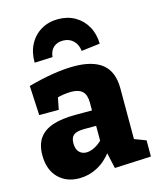

<svg xmlns="http://www.w3.org/2000/svg" viewBox="-121 -889 809 986"><g transform="rotate(-15 284.0 -396.0)"><path d="M500 -84 477 -118 561 -86V0L367 9L346 -86L356 -83Q320 -35 274.5 -11Q229 13 178 13Q109 13 66.5 -30.5Q24 -74 24 -150Q24 -206 48.5 -240.5Q73 -275 121 -291Q169 -307 241 -307H339L330 -297V-348Q330 -390 310.5 -408.5Q291 -427 251 -427Q233 -427 211.5 -424Q190 -421 166 -414L181 -431L166 -354H62L54 -511Q127 -531 187.5 -540.5Q248 -550 298 -550Q398 -550 449 -508.5Q500 -467 500 -379ZM194 -169Q194 -137 209 -121.5Q224 -106 247 -106Q268 -106 291.5 -118Q315 -130 336 -152L330 -129V-236L340 -225H269Q227 -225 210.5 -212Q194 -199 194 -169ZM282 -805Q333 -805 372 -782.5Q411 -760 433.5 -720Q456 -680 457 -628L358 -616Q354 -651 332.5 -671.5Q311 -692 278 -692Q246 -692 227 -674Q208 -656 205 -624L109 -620Q108 -674 130 -716Q152 -758 191.5 -781.5Q231 -805 282 -805Z"/></g></svg>

Font: Bitter Thin ExtraBold
Style: Regular
Weight: 800
Version: Version 3.020